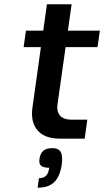

<svg xmlns="http://www.w3.org/2000/svg" viewBox="-20 -642 482 889"><path d="M246.1 -157.2Q241.7 -125.5 258.1 -106.7Q274.4 -87.9 311.5 -87.9H384.3L372.1 0H257.8Q186.5 0 153.6 -38.6Q120.6 -77.1 130.4 -145L169.4 -423.8H89.4L100.1 -500H180.2L197.3 -622.1H311.5L294.4 -500H442.4L431.6 -423.8H283.7ZM223.6 43.9Q251.5 43.9 261.5 62.7Q271.5 81.5 265.6 123Q256.3 177.7 230 202.4Q203.6 227.1 154.3 227.1L160.2 183.1Q181.6 183.1 193.1 171.6Q204.6 160.2 208 134.8Q181.2 134.8 170.4 125.5Q159.7 116.2 162.6 95.2Q166 68.4 180.4 56.2Q194.8 43.9 223.6 43.9Z"/></svg>

Font: Fivo Sans Med
Style: Regular
Weight: 450
Designer: Alexander Slobzheninov
Foundry: Alexander Slobzheninov
Version: 1.0